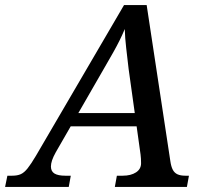

<svg xmlns="http://www.w3.org/2000/svg" viewBox="-75 -734 809 754"><path d="M-55 0 -46 -44H-27Q-7 -44 6.5 -50Q20 -56 33.5 -73Q47 -90 66 -122L412 -714H501L594 -101Q597 -80 603.5 -67.5Q610 -55 622 -49.5Q634 -44 653 -44H667L659 0H376L384 -44H407Q439 -44 459 -57Q479 -70 479 -93Q479 -101 478.5 -110.5Q478 -120 477 -127L430 -464Q425 -508 420.5 -546Q416 -584 415 -620Q405 -596 394 -574Q383 -552 369.5 -528Q356 -504 338 -473L144 -136Q134 -118 129.5 -104.5Q125 -91 125 -80Q125 -61 139 -52.5Q153 -44 181 -44H203L195 0ZM181 -238V-290H512V-238Z"/></svg>

Font: ET Text
Style: Italic
Weight: 470
Italic angle: -12°
Designer: Monotype Design Team
Foundry: Monotype Imaging Inc.
Version: Version 2.009